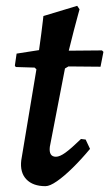

<svg xmlns="http://www.w3.org/2000/svg" viewBox="-20 -627 375 659"><path d="M274 -148 289 -116Q259 -80 229.5 -51Q200 -22 175.5 -5Q151 12 136 12Q93 12 70.5 -11.5Q48 -35 53 -77L105 -389L99 -395L34 -397L31 -402L37 -443L114 -455Q118 -483 121.5 -510Q125 -537 127 -554.5Q129 -572 129 -572L245 -607L253 -595Q253 -595 247.5 -575Q242 -555 233.5 -522.5Q225 -490 216 -453L330 -454L335 -449L325 -398L215 -399L203 -392L151 -123Q147 -89 172 -89Q185 -89 204.5 -103Q224 -117 258 -150Z"/></svg>

Font: Alegreya SemiBold
Style: Italic
Weight: 600
Italic angle: -7°
Designer: Juan Pablo del Peral
Foundry: Huerta Tipografica
Version: Version 2.009